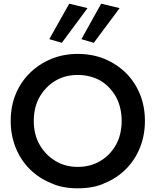

<svg xmlns="http://www.w3.org/2000/svg" viewBox="-20 -1005 843 1040"><path d="M247 -793 315 -773 454 -961 355 -985ZM421 -793 488 -773 628 -961 528 -985ZM194 -222Q163 -277 163 -350Q163 -424 194 -479Q227 -536 279 -567Q332 -599 401 -599Q470 -599 526 -567Q577 -536 609 -479Q639 -422 639 -350Q639 -278 609 -222Q577 -165 525 -134Q471 -101 401 -101Q332 -101 279 -134Q227 -165 194 -222ZM38 -350Q38 -272 65 -205Q92 -138 141 -89Q190 -40 257 -13Q316 15 401 15Q488 15 547 -13Q613 -40 662 -89Q711 -138 738 -205Q765 -272 765 -350Q765 -429 738 -495Q711 -561 662 -610Q613 -658 546 -686Q480 -713 401 -713Q324 -713 258 -686Q191 -658 142 -610Q91 -559 65 -495Q38 -429 38 -350Z"/></svg>

Font: NM-font
Style: Medium
Weight: 500
Designer: ""
Foundry: ""
Version: ""